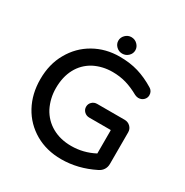

<svg xmlns="http://www.w3.org/2000/svg" viewBox="-192 -992 1122 1165"><g transform="rotate(30 369.5 -409.5)"><path d="M337 -779Q337 -802 354.5 -819.5Q372 -837 396 -837Q421 -837 438.5 -819.5Q456 -802 456 -779Q456 -756 438.5 -739Q421 -722 396 -722Q372 -722 354.5 -739Q337 -756 337 -779ZM90 -526Q136 -608 216 -653.5Q296 -699 394 -699Q466 -699 524.5 -681.5Q583 -664 642 -628Q653 -622 659.5 -611Q666 -600 666 -586Q666 -566 651.5 -552Q637 -538 615 -538Q605 -538 591 -544Q543 -571 498.5 -584Q454 -597 403 -597Q333 -597 274 -567Q215 -535 184 -477Q153 -419 153 -340Q153 -269 184 -207Q216 -147 274 -114.5Q332 -82 408 -82Q493 -82 569 -122V-281Q569 -284 568.5 -285Q568 -286 566 -286H418Q397 -286 382.5 -300Q368 -314 368 -334Q368 -354 382.5 -368Q397 -382 418 -382H610Q634 -382 650.5 -366Q667 -350 667 -327V-105Q667 -83 656 -65.5Q645 -48 624 -38Q512 18 396 18Q293 18 213 -28Q132 -75 88 -156Q44 -237 44 -340Q44 -446 90 -526Z"/></g></svg>

Font: 寒蝉全圆体 Bold
Style: Regular
Weight: 700
Designer: Warren2060
      Designed by Motoya company      

      [Varela Round]
      Joe Prince(Latin component); Avraham Cornf
Foundry: ChillType
Version: Version 3.200